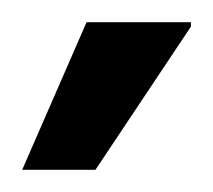

<svg xmlns="http://www.w3.org/2000/svg" viewBox="-20 -744 192 173"><path d="M0 -591 58 -724H152V-720L66 -591Z"/></svg>

Font: Archivo ExtraCondensed SemiBold
Style: Regular
Weight: 600
Width: 2
Designer: Hector Gatti
Foundry: Omnibus-Type
Version: Version 2.001